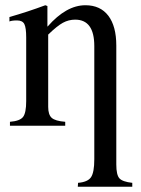

<svg xmlns="http://www.w3.org/2000/svg" viewBox="-20 -480 540 733"><path d="M485 233H277L278 218Q315 215 327.5 196.5Q340 178 340 128V-304Q340 -405 267 -405Q242 -405 220 -393Q198 -381 164 -348V-72Q164 -42 177.5 -30Q191 -18 229 -15V0H18V-15Q56 -18 68 -33.5Q80 -49 80 -94V-337Q80 -374 73 -388Q66 -402 45 -402Q25 -402 16 -398V-415Q86 -435 153 -460L161 -457V-379H162Q233 -460 306 -460Q363 -460 393.5 -420Q424 -380 424 -306V148Q424 188 436 201Q448 214 485 218Z"/></svg>

Font: STIX Math
Style: Regular
Weight: 400
Designer: MicroPress Inc., with final additions and corrections provided by Coen Hoffman, Elsevier (retired)
Version: Version 1.1.1